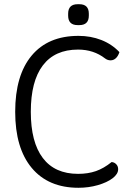

<svg xmlns="http://www.w3.org/2000/svg" viewBox="-20 -880 636 910"><path d="M52 -350Q52 -523 130 -616.5Q208 -710 352 -710Q410 -710 460 -690.5Q510 -671 546 -633Q540 -614 529 -604Q518 -594 504 -594Q490 -594 478 -603Q424 -645 350 -645Q240 -645 183 -570Q126 -495 126 -350Q126 -206 183 -131Q240 -56 350 -56Q397 -56 434.5 -69Q472 -82 509 -112Q522 -111 531 -101.5Q540 -92 540 -78Q540 -55 513.5 -35Q487 -15 443.5 -2.5Q400 10 352 10Q209 10 130.5 -84Q52 -178 52 -350ZM303 -806V-815Q303 -860 348 -860H356Q401 -860 401 -815V-806Q401 -761 356 -761H348Q303 -761 303 -806Z"/></svg>

Font: Krub
Style: Regular
Weight: 400
Designer: Ekaluck Peanpanawate
Foundry: Cadson Demak Co.,Ltd.
Version: Version 1.000; ttfautohint (v1.6)